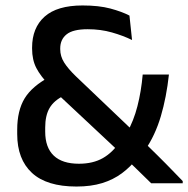

<svg xmlns="http://www.w3.org/2000/svg" viewBox="-20 -671 689 703"><path d="M533.5 0Q525.5 -8 510 -23Q494.5 -38 477 -55.2Q459.5 -72.5 444.2 -87Q429 -101.5 422 -108.5L409.5 -122L176 -340.5L161.5 -358Q128.5 -392 113 -422Q97.5 -452 97.5 -493V-496.5Q97.5 -569 143.2 -610Q189 -651 282.5 -651Q342 -651 384 -639.8Q426 -628.5 454 -614L463.5 -524.5Q431 -540.5 389.8 -552.2Q348.5 -564 301 -564Q247 -564 223.8 -545.2Q200.5 -526.5 200.5 -493.5V-491Q200.5 -465 214.8 -442.2Q229 -419.5 258 -391.5L471 -188.5L495 -162.5Q510 -148 525.2 -133Q540.5 -118 556 -102.8Q571.5 -87.5 587 -71.8Q602.5 -56 618 -40Q633.5 -24 649 -8V0ZM260 12Q151 12 97 -38Q43 -88 43 -180V-196Q43 -266 70.2 -310.8Q97.5 -355.5 162.5 -390L214.5 -321Q178 -303.5 161.8 -276Q145.5 -248.5 145.5 -204V-189Q145.5 -131 176.8 -101.2Q208 -71.5 269 -71.5Q320.5 -71.5 356.8 -92.2Q393 -113 418.5 -152L444.5 -184.5Q469.5 -228.5 483.2 -282.2Q497 -336 502.5 -398H598.5Q589.5 -315 568.8 -245Q548 -175 511 -121.5L484 -93.5Q458 -60 426.2 -36.5Q394.5 -13 353.8 -0.5Q313 12 260 12Z"/></svg>

Font: Anek Gurmukhi Medium
Style: Regular
Weight: 500
Designer: Sarang Kulkarni (Gurmukhi), Yesha Goshar (Latin)
Foundry: Ek Type
Version: Version 1.003